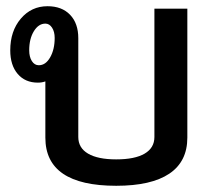

<svg xmlns="http://www.w3.org/2000/svg" viewBox="-20 -588 698 618"><path d="M583 -560V-145Q583 -68 525 -29Q467 10 354 10Q126 10 126 -145V-326Q115 -322 102 -322Q61 -322 37 -350Q13 -378 13 -426Q13 -488 47 -528Q81 -568 133 -568Q179 -568 205.5 -540.5Q232 -513 232 -465V-147Q232 -112 263.5 -93.5Q295 -75 354 -75Q414 -75 445.5 -93.5Q477 -112 477 -147V-560ZM105 -378Q127 -378 141.5 -403.5Q156 -429 156 -466Q156 -486 147.5 -499Q139 -512 126 -512Q104 -512 89 -487.5Q74 -463 74 -426Q74 -405 82.5 -391.5Q91 -378 105 -378Z"/></svg>

Font: KoHo SemiBold
Style: Regular
Weight: 600
Designer: Cadson Demak & Katatrad Team
Foundry: Cadson Demak Co.,Ltd.
Version: Version 1.000; ttfautohint (v1.6)